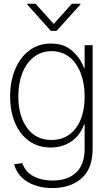

<svg xmlns="http://www.w3.org/2000/svg" viewBox="-20 -773 571 1008"><path d="M255.4 214.4Q180.7 214.4 126 182.6Q71.3 150.9 54.2 89.4L97.2 83.5Q112.8 129.4 155.3 152.1Q197.8 174.8 255.4 174.8Q335 174.8 379.6 132.8Q424.3 90.8 424.3 7.8V-119.6H421.4Q399.4 -60.1 352.8 -29.3Q306.2 1.5 246.6 1.5Q181.2 1.5 133.3 -32.5Q85.4 -66.4 59.3 -127Q33.2 -187.5 33.2 -267.1Q33.2 -346.7 59.6 -409.4Q85.9 -472.2 134 -508.3Q182.1 -544.4 247.6 -544.4Q315.4 -544.4 358.6 -506.6Q401.9 -468.8 421.4 -415H424.3V-535.6H466.3V7.8Q466.3 113.3 407.5 163.8Q348.6 214.4 255.4 214.4ZM250.5 -38.1Q330.1 -38.1 377.2 -99.1Q424.3 -160.2 424.3 -267.1Q424.3 -336.4 403.3 -389.9Q382.3 -443.4 343.5 -473.9Q304.7 -504.4 251 -504.4Q196.3 -504.4 157 -473.1Q117.7 -441.9 96.9 -388.4Q76.2 -335 76.2 -267.1Q76.2 -165 122.3 -101.6Q168.5 -38.1 250.5 -38.1ZM166.5 -753.4 262.2 -647.5 357.4 -753.4H402.3V-749.5L276.9 -610.8H247.1L122.6 -749.5V-753.4Z"/></svg>

Font: Inter Display Extra Light
Style: Regular
Weight: 200
Designer: Rasmus Andersson
Foundry: rsms
Version: Version 4.000;git-4fc901f